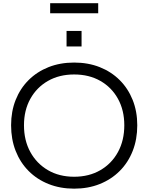

<svg xmlns="http://www.w3.org/2000/svg" viewBox="-20 -1146 909 1177"><path d="M434.5 10.5Q349 10.5 278 -17.8Q207 -46 155.5 -97.8Q104 -149.5 76 -220.8Q48 -292 48 -378Q48 -463 76 -533.5Q104 -604 155.5 -655.2Q207 -706.5 277.8 -734.5Q348.5 -762.5 434.5 -762.5Q520.5 -762.5 591.2 -734.5Q662 -706.5 713.5 -655.2Q765 -604 793.2 -533.5Q821.5 -463 821.5 -378Q821.5 -292 793.5 -220.8Q765.5 -149.5 713.8 -97.8Q662 -46 591.2 -17.8Q520.5 10.5 434.5 10.5ZM434.5 -62.5Q526 -62.5 595.2 -102.8Q664.5 -143 703.2 -214Q742 -285 742 -378Q742 -470 703.2 -540.2Q664.5 -610.5 595.2 -650Q526 -689.5 434.5 -689.5Q343.5 -689.5 274.2 -650Q205 -610.5 166 -540.2Q127 -470 127 -378Q127 -285 166 -214Q205 -143 274 -102.8Q343 -62.5 434.5 -62.5ZM388 -956.5H480V-861H388ZM582 -1126.5V-1064.5H287.5V-1126.5Z"/></svg>

Font: Hepta Slab ExtraLight
Style: Regular
Weight: 400
Version: Version 1.102